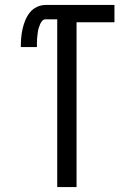

<svg xmlns="http://www.w3.org/2000/svg" viewBox="-20 -755 540 775"><path d="M211 0V-677H164Q156 -677 150.5 -671Q145 -665 142 -657.5Q139 -650 136.5 -642.5Q134 -635 133 -627.5Q132 -620 131 -612Q130 -604 129.5 -596.5Q129 -589 129 -581Q129 -573 129 -565H64Q64 -583 65.5 -601.5Q67 -620 71 -638Q75 -656 82 -673Q89 -690 100.5 -704.5Q112 -719 129 -727Q146 -735 164 -735H442V-665H289V0Z"/></svg>

Font: Iosevka
Style: Regular
Weight: 400
Monospace: yes
Designer: Belleve Invis
Foundry: Belleve Invis
Version: Version 33.2.3; ttfautohint (v1.8.4)